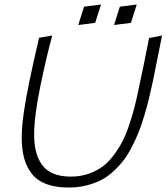

<svg xmlns="http://www.w3.org/2000/svg" viewBox="-20 -839 745 859"><path d="M432.1 -818.8 356 -809.1 330.1 -727.1 405.8 -736.8ZM591.8 -818.8 516.1 -809.1 490.2 -727.1 565.9 -736.8ZM287.1 0Q328.6 0 365.5 -9Q402.3 -18.1 431.9 -33.2Q461.4 -48.3 487.3 -72.3Q513.2 -96.2 533 -122.1Q552.7 -147.9 570.6 -182.9Q588.4 -217.8 601.1 -249.8Q613.8 -281.7 626 -323Q638.2 -364.3 646.5 -398.4Q654.8 -432.6 664.1 -476.1L705.1 -680.2L647 -668.9Q622.6 -543 598.1 -431.2Q589.4 -388.7 580.8 -355.7Q572.3 -322.8 558.3 -281Q544.4 -239.3 528.8 -208.5Q513.2 -177.7 489.7 -146Q466.3 -114.3 439.5 -94.2Q412.6 -74.2 376 -61.5Q339.4 -48.8 296.9 -48.8Q251 -48.8 218.5 -62.5Q186 -76.2 167.7 -102.1Q149.4 -127.9 141.1 -160.9Q132.8 -193.8 132.8 -236.8Q132.8 -319.3 161.1 -456.3Q189.5 -593.3 213.9 -680.2L154.8 -669.9Q102.1 -445.3 86.9 -338.9Q77.1 -269.5 77.1 -225.1Q77.1 -171.9 87.9 -131.8Q98.6 -91.8 122.3 -61.5Q146 -31.2 187.3 -15.6Q228.5 0 287.1 0Z"/></svg>

Font: Comic Neue Angular
Style: Italic
Weight: 400
Italic angle: -12°
Designer: Craig Rozynski
Foundry: Craig Rozynski
Version: Version 2.003